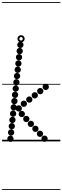

<svg xmlns="http://www.w3.org/2000/svg" viewBox="-25 -1349 596 1832"><path d="M411.6 -490Q399 -490 390.2 -498.7Q381.5 -507.4 381.5 -519.9Q381.5 -532.5 390.2 -541.2Q398.9 -550 411.4 -550Q424 -550 432.8 -541.3Q441.5 -532.6 441.5 -520.1Q441.5 -507.5 432.8 -498.8Q424.1 -490 411.6 -490ZM359.1 -449.5Q346.5 -449.5 337.8 -458.2Q329 -466.9 329 -479.4Q329 -492 337.7 -500.8Q346.4 -509.5 358.9 -509.5Q371.5 -509.5 380.2 -500.8Q389 -492.1 389 -479.6Q389 -467 380.3 -458.2Q371.6 -449.5 359.1 -449.5ZM307.1 -409.5Q294.5 -409.5 285.8 -418.2Q277 -426.9 277 -439.4Q277 -452 285.7 -460.8Q294.4 -469.5 306.9 -469.5Q319.5 -469.5 328.2 -460.8Q337 -452.1 337 -439.6Q337 -427 328.3 -418.2Q319.6 -409.5 307.1 -409.5ZM254.6 -369Q242 -369 233.2 -377.7Q224.5 -386.4 224.5 -398.9Q224.5 -411.5 233.2 -420.2Q241.9 -429 254.4 -429Q267 -429 275.8 -420.3Q284.5 -411.6 284.5 -399.1Q284.5 -386.5 275.8 -377.8Q267.1 -369 254.6 -369ZM202.6 -329Q190 -329 181.2 -337.7Q172.5 -346.4 172.5 -358.9Q172.5 -371.5 181.2 -380.2Q189.9 -389 202.4 -389Q215 -389 223.8 -380.3Q232.5 -371.6 232.5 -359.1Q232.5 -346.5 223.8 -337.8Q215.1 -329 202.6 -329ZM154.1 -284.5Q141.5 -284.5 132.8 -293.2Q124 -301.9 124 -314.4Q124 -327 132.7 -335.8Q141.4 -344.5 153.9 -344.5Q166.5 -344.5 175.2 -335.8Q184 -327.1 184 -314.6Q184 -302 175.3 -293.2Q166.6 -284.5 154.1 -284.5ZM183.1 -231.5Q170.5 -231.5 161.8 -240.2Q153 -248.9 153 -261.4Q153 -274 161.7 -282.8Q170.4 -291.5 182.9 -291.5Q195.5 -291.5 204.2 -282.8Q213 -274.1 213 -261.6Q213 -249 204.3 -240.2Q195.6 -231.5 183.1 -231.5ZM226.1 -184Q213.5 -184 204.8 -192.7Q196 -201.4 196 -213.9Q196 -226.5 204.7 -235.2Q213.4 -244 225.9 -244Q238.5 -244 247.2 -235.3Q256 -226.6 256 -214.1Q256 -201.5 247.3 -192.8Q238.6 -184 226.1 -184ZM269.6 -137Q257 -137 248.2 -145.7Q239.5 -154.4 239.5 -166.9Q239.5 -179.5 248.2 -188.2Q256.9 -197 269.4 -197Q282 -197 290.8 -188.3Q299.5 -179.6 299.5 -167.1Q299.5 -154.5 290.8 -145.8Q282.1 -137 269.6 -137ZM313.1 -90Q300.5 -90 291.8 -98.7Q283 -107.4 283 -119.9Q283 -132.5 291.7 -141.2Q300.4 -150 312.9 -150Q325.5 -150 334.2 -141.3Q343 -132.6 343 -120.1Q343 -107.5 334.3 -98.8Q325.6 -90 313.1 -90ZM356.6 -42.5Q344 -42.5 335.2 -51.2Q326.5 -59.9 326.5 -72.4Q326.5 -85 335.2 -93.8Q343.9 -102.5 356.4 -102.5Q369 -102.5 377.8 -93.8Q386.5 -85.1 386.5 -72.6Q386.5 -60 377.8 -51.2Q369.1 -42.5 356.6 -42.5ZM400.1 4.5Q387.5 4.5 378.8 -4.2Q370 -12.9 370 -25.4Q370 -38 378.7 -46.8Q387.4 -55.5 399.9 -55.5Q412.5 -55.5 421.2 -46.8Q430 -38.1 430 -25.6Q430 -13 421.3 -4.2Q412.6 4.5 400.1 4.5ZM169.6 -891Q157 -891 148.2 -899.7Q139.5 -908.4 139.5 -920.9Q139.5 -933.5 148.2 -942.2Q156.9 -951 169.4 -951Q182 -951 190.8 -942.3Q199.5 -933.6 199.5 -921.1Q199.5 -908.5 190.8 -899.8Q182.1 -891 169.6 -891ZM163.1 -832Q150.5 -832 141.8 -840.7Q133 -849.4 133 -861.9Q133 -874.5 141.7 -883.2Q150.4 -892 162.9 -892Q175.5 -892 184.2 -883.3Q193 -874.6 193 -862.1Q193 -849.5 184.3 -840.8Q175.6 -832 163.1 -832ZM156.6 -773Q144 -773 135.2 -781.7Q126.5 -790.4 126.5 -802.9Q126.5 -815.5 135.2 -824.2Q143.9 -833 156.4 -833Q169 -833 177.8 -824.3Q186.5 -815.6 186.5 -803.1Q186.5 -790.5 177.8 -781.8Q169.1 -773 156.6 -773ZM150.6 -713Q138 -713 129.2 -721.7Q120.5 -730.4 120.5 -742.9Q120.5 -755.5 129.2 -764.2Q137.9 -773 150.4 -773Q163 -773 171.8 -764.3Q180.5 -755.6 180.5 -743.1Q180.5 -730.5 171.8 -721.8Q163.1 -713 150.6 -713ZM144.1 -653.5Q131.5 -653.5 122.8 -662.2Q114 -670.9 114 -683.4Q114 -696 122.7 -704.8Q131.4 -713.5 143.9 -713.5Q156.5 -713.5 165.2 -704.8Q174 -696.1 174 -683.6Q174 -671 165.3 -662.2Q156.6 -653.5 144.1 -653.5ZM137.6 -593.5Q125 -593.5 116.2 -602.2Q107.5 -610.9 107.5 -623.4Q107.5 -636 116.2 -644.8Q124.9 -653.5 137.4 -653.5Q150 -653.5 158.8 -644.8Q167.5 -636.1 167.5 -623.6Q167.5 -611 158.8 -602.2Q150.1 -593.5 137.6 -593.5ZM131.6 -533.5Q119 -533.5 110.2 -542.2Q101.5 -550.9 101.5 -563.4Q101.5 -576 110.2 -584.8Q118.9 -593.5 131.4 -593.5Q144 -593.5 152.8 -584.8Q161.5 -576.1 161.5 -563.6Q161.5 -551 152.8 -542.2Q144.1 -533.5 131.6 -533.5ZM125.1 -474Q112.5 -474 103.8 -482.7Q95 -491.4 95 -503.9Q95 -516.5 103.7 -525.2Q112.4 -534 124.9 -534Q137.5 -534 146.2 -525.3Q155 -516.6 155 -504.1Q155 -491.5 146.3 -482.8Q137.6 -474 125.1 -474ZM118.6 -414Q106 -414 97.2 -422.7Q88.5 -431.4 88.5 -443.9Q88.5 -456.5 97.2 -465.2Q105.9 -474 118.4 -474Q131 -474 139.8 -465.3Q148.5 -456.6 148.5 -444.1Q148.5 -431.5 139.8 -422.8Q131.1 -414 118.6 -414ZM112.6 -354Q100 -354 91.2 -362.7Q82.5 -371.4 82.5 -383.9Q82.5 -396.5 91.2 -405.2Q99.9 -414 112.4 -414Q125 -414 133.8 -405.3Q142.5 -396.6 142.5 -384.1Q142.5 -371.5 133.8 -362.8Q125.1 -354 112.6 -354ZM106.1 -294.5Q93.5 -294.5 84.8 -303.2Q76 -311.9 76 -324.4Q76 -337 84.7 -345.8Q93.4 -354.5 105.9 -354.5Q118.5 -354.5 127.2 -345.8Q136 -337.1 136 -324.6Q136 -312 127.3 -303.2Q118.6 -294.5 106.1 -294.5ZM100.1 -234.5Q87.5 -234.5 78.8 -243.2Q70 -251.9 70 -264.4Q70 -277 78.7 -285.8Q87.4 -294.5 99.9 -294.5Q112.5 -294.5 121.2 -285.8Q130 -277.1 130 -264.6Q130 -252 121.3 -243.2Q112.6 -234.5 100.1 -234.5ZM93.6 -174.5Q81 -174.5 72.2 -183.2Q63.5 -191.9 63.5 -204.4Q63.5 -217 72.2 -225.8Q80.9 -234.5 93.4 -234.5Q106 -234.5 114.8 -225.8Q123.5 -217.1 123.5 -204.6Q123.5 -192 114.8 -183.2Q106.1 -174.5 93.6 -174.5ZM87.6 -115Q75 -115 66.2 -123.7Q57.5 -132.4 57.5 -144.9Q57.5 -157.5 66.2 -166.2Q74.9 -175 87.4 -175Q100 -175 108.8 -166.3Q117.5 -157.6 117.5 -145.1Q117.5 -132.5 108.8 -123.8Q100.1 -115 87.6 -115ZM81.1 -55Q68.5 -55 59.8 -63.7Q51 -72.4 51 -84.9Q51 -97.5 59.7 -106.2Q68.4 -115 80.9 -115Q93.5 -115 102.2 -106.3Q111 -97.6 111 -85.1Q111 -72.5 102.3 -63.8Q93.6 -55 81.1 -55ZM74.6 5Q62 5 53.2 -3.7Q44.5 -12.4 44.5 -24.9Q44.5 -37.5 53.2 -46.2Q61.9 -55 74.4 -55Q87 -55 95.8 -46.3Q104.5 -37.6 104.5 -25.1Q104.5 -12.5 95.8 -3.8Q87.1 5 74.6 5ZM176.2 -944.5Q162 -944.5 151.8 -954.7Q141.5 -964.8 141.5 -979.2Q141.5 -993.5 151.7 -1003.5Q161.8 -1013.5 176.2 -1013.5Q190.5 -1013.5 200.5 -1003.4Q210.5 -993.4 210.5 -979.2Q210.5 -965 200.4 -954.8Q190.4 -944.5 176.2 -944.5ZM176.2 -962.5Q183 -962.5 187.8 -967.4Q192.5 -972.3 192.5 -979Q192.5 -986 187.7 -990.8Q182.9 -995.5 176 -995.5Q169.5 -995.5 164.5 -990.8Q159.5 -986 159.5 -979Q159.5 -972.3 164.5 -967.4Q169.5 -962.5 176.2 -962.5ZM-5 455H550.5V463H-5ZM-5 -16H550.5V0H-5ZM-5 -549H550.5V-541H-5ZM-5 -1329H550.5V-1321H-5Z"/></svg>

Font: Edu SA Dotted Guide
Style: Regular
Weight: 400
Designer: Tina and Corey Anderson, Eben Sorkin, Mirko Velimirovic
Foundry: Google for Education
Version: Version 2.000